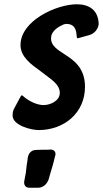

<svg xmlns="http://www.w3.org/2000/svg" viewBox="-20 -602 482 899"><path d="M338 -443C339 -429 340 -423 343 -423C344 -423 346 -423 349 -424L399 -438C423 -445 440 -467 442 -489V-492C439 -556 396 -582 340 -582C244 -582 76 -505 76 -391C76 -335 128 -299 167 -271L218 -232C249 -208 260 -188 260 -167C260 -130 216 -110 184 -110C154 -110 119 -127 94 -147C88 -153 84 -156 82 -156C80 -156 76 -150 71 -140C63 -126 55 -111 48 -97C42 -87 39 -76 39 -63V-61C39 -15 125 7 161 7C279 7 378 -72 378 -196C378 -285 324 -321 282 -348C248 -370 219 -389 219 -421V-424C219 -451 244 -471 266 -482L265 -481C278 -489 286 -490 292 -490C327 -490 336 -465 338 -443ZM159 277C181 277 200 261 208 237L215 212C223 185 230 164 236 136L238 129C239 125 240 122 240 119C240 109 234 99 217 98C211 99 205 99 199 99H181C171 99 160 100 149 100C128 100 113 115 110 137V136C110 140 109 143 109 146C106 165 103 184 101 207L94 244C94 246 93 248 93 252C93 265 100 277 117 277Z"/></svg>

Font: Bangerz
Style: Regular
Weight: 400
Designer: vernon adams
Foundry: Vernon Adams
Version: Version 2.10;December 28, 2023;FontCreator 13.0.0.2683 64-bi